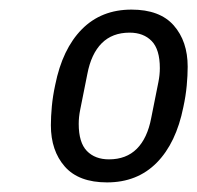

<svg xmlns="http://www.w3.org/2000/svg" viewBox="-20 -724 411 400"><path d="M203 -344Q144 -344 115 -377Q86 -410 86 -463Q86 -481 88 -502.5Q90 -524 95 -547Q110 -622 150.5 -663Q191 -704 254 -704Q313 -704 342 -671Q371 -638 371 -585Q371 -567 369 -545.5Q367 -524 362 -501Q347 -426 306.5 -385Q266 -344 203 -344ZM207 -392Q243 -392 265 -414Q287 -436 295 -478L310 -553Q313 -568 313 -582Q313 -621 296 -638.5Q279 -656 250 -656Q214 -656 192 -634Q170 -612 162 -570L147 -495Q144 -480 144 -466Q144 -427 161 -409.5Q178 -392 207 -392Z"/></svg>

Font: IBM Plex Sans Condensed
Style: Italic
Weight: 400
Width: 3
Italic angle: -11°
Designer: Mike Abbink, Paul van der Laan, Pieter van Rosmalen
Foundry: Bold Monday
Version: Version 1.3